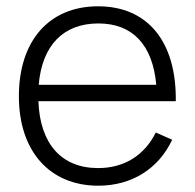

<svg xmlns="http://www.w3.org/2000/svg" viewBox="-20 -575 619 610"><path d="M538.5 -253.5C541 -443 449 -555 291.5 -555C136.5 -555 40 -446 40 -269C40 -95 137.5 15 292.5 15C397.5 15 483.5 -38 527 -131L475 -154C438.5 -81 374.5 -41 291.5 -41C175 -41 107 -118.5 102 -253.5ZM292.5 -500.5C401.5 -500.5 465 -432.5 476.5 -305.5H103C113.5 -430 180.5 -500.5 292.5 -500.5Z"/></svg>

Font: Hauora Light
Style: Regular
Weight: 300
Designer: Wayne Shih
Foundry: WCYS
Version: Version 1.001;hotconv 1.0.109;makeotfexe 2.5.65596